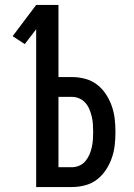

<svg xmlns="http://www.w3.org/2000/svg" viewBox="-20 -755 540 775"><path d="M126 0V-637L80 -577L31 -609L126 -735H216V-444H270Q297 -444 323.5 -437Q350 -430 371 -414Q392 -398 407 -375.5Q422 -353 431 -327.5Q440 -302 443 -275.5Q446 -249 446 -222Q446 -195 443 -168.5Q440 -142 431 -116.5Q422 -91 407 -68.5Q392 -46 371 -30Q350 -14 323.5 -7Q297 0 270 0ZM270 -80Q286 -80 300.5 -86.5Q315 -93 325 -105Q335 -117 341 -131Q347 -145 350.5 -160.5Q354 -176 355 -191.5Q356 -207 356 -222Q356 -238 355 -253.5Q354 -269 350.5 -284Q347 -299 341 -313.5Q335 -328 325 -339.5Q315 -351 300.5 -357.5Q286 -364 270 -364H216V-80Z"/></svg>

Font: Iosevka Fixed Medium
Style: Regular
Weight: 500
Monospace: yes
Designer: Belleve Invis
Foundry: Belleve Invis
Version: Version 32.3.0